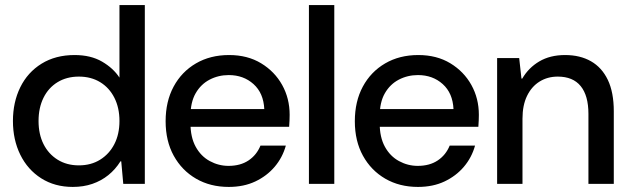

<svg xmlns="http://www.w3.org/2000/svg" viewBox="-20 -725 2480 757"><path d="M267 12Q196 12 142.5 -22Q89 -56 60 -115Q31 -174 31 -248Q31 -322 60 -381Q89 -440 144 -474Q199 -508 274 -508Q338 -508 382.5 -482Q427 -456 451 -419V-705H551V0H466L458 -89H455Q435 -57 407 -34.5Q379 -12 344 0Q309 12 267 12ZM291 -73Q339 -73 375 -95.5Q411 -118 431 -157Q451 -196 451 -248Q451 -300 431 -339.5Q411 -379 375 -401Q339 -423 291 -423Q243 -423 207 -401Q171 -379 151.5 -339.5Q132 -300 132 -248Q132 -196 151.5 -157Q171 -118 207 -95.5Q243 -73 291 -73Z M882 12Q809 12 753 -20.5Q697 -53 665 -111Q633 -169 633 -247Q633 -325 664.5 -383.5Q696 -442 752.5 -475Q809 -508 883 -508Q956 -508 1009.5 -475.5Q1063 -443 1092.5 -390Q1122 -337 1122 -272Q1122 -262 1121.5 -250Q1121 -238 1120 -225H706V-295H1022Q1019 -358 979.5 -393.5Q940 -429 882 -429Q841 -429 806.5 -411Q772 -393 751.5 -357.5Q731 -322 731 -267V-239Q731 -184 751.5 -146.5Q772 -109 807 -90Q842 -71 881 -71Q928 -71 960 -92.5Q992 -114 1007 -151H1107Q1094 -104 1063 -67.5Q1032 -31 986.5 -9.5Q941 12 882 12Z M1198 0V-705H1298V0Z M1628 12Q1555 12 1499 -20.5Q1443 -53 1411 -111Q1379 -169 1379 -247Q1379 -325 1410.5 -383.5Q1442 -442 1498.5 -475Q1555 -508 1629 -508Q1702 -508 1755.5 -475.5Q1809 -443 1838.5 -390Q1868 -337 1868 -272Q1868 -262 1867.5 -250Q1867 -238 1866 -225H1452V-295H1768Q1765 -358 1725.5 -393.5Q1686 -429 1628 -429Q1587 -429 1552.5 -411Q1518 -393 1497.5 -357.5Q1477 -322 1477 -267V-239Q1477 -184 1497.5 -146.5Q1518 -109 1553 -90Q1588 -71 1627 -71Q1674 -71 1706 -92.5Q1738 -114 1753 -151H1853Q1840 -104 1809 -67.5Q1778 -31 1732.5 -9.5Q1687 12 1628 12Z M1940 0V-496H2027L2036 -415H2039Q2064 -458 2106.5 -483Q2149 -508 2208 -508Q2267 -508 2310 -483.5Q2353 -459 2376.5 -410Q2400 -361 2400 -286V0H2300V-276Q2300 -348 2269.5 -385.5Q2239 -423 2179 -423Q2139 -423 2107.5 -403.5Q2076 -384 2058 -347Q2040 -310 2040 -257V0Z"/></svg>

Font: DM Sans 9pt 36pt Medium
Style: Regular
Weight: 500
Version: Version 4.004;gftools[0.9.30]